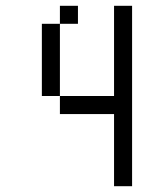

<svg xmlns="http://www.w3.org/2000/svg" viewBox="-20 -520 540 665"><path d="M250 -437.5V-500H187.5V-437.5H125Q125 -437.5 125 -187.5H187.5V-125H375Q375 -125 375 125H437.5Q437.5 125 437.5 -500H375V-187.5H187.5Q187.5 -187.5 187.5 -437.5Z"/></svg>

Font: CalcUnifontExMono
Style: Regular
Weight: 500
Version: Version 15.0.06